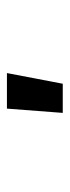

<svg xmlns="http://www.w3.org/2000/svg" viewBox="152 -948 197 540"><g transform="rotate(-90 250.0 -678.5)"><path d="M202 -600 214 -757H314L284 -600Z"/></g></svg>

Font: Iosevka Curly Slab Extrabold
Style: Regular
Weight: 800
Monospace: yes
Designer: Belleve Invis
Foundry: Belleve Invis
Version: Version 22.1.2; ttfautohint (v1.8.4)